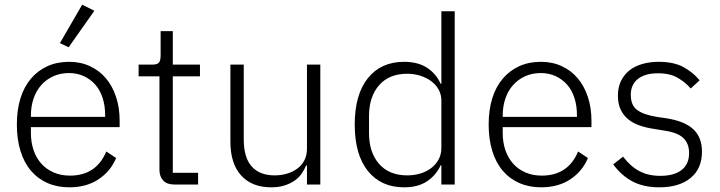

<svg xmlns="http://www.w3.org/2000/svg" viewBox="-20 -788 3075 820"><path d="M276 12Q225 12 183.5 -6Q142 -24 112.5 -58.5Q83 -93 67.5 -143Q52 -193 52 -256Q52 -319 67.5 -368.5Q83 -418 112.5 -452.5Q142 -487 183 -505.5Q224 -524 275 -524Q324 -524 364 -505.5Q404 -487 432 -454Q460 -421 475.5 -374.5Q491 -328 491 -272V-245H112V-220Q112 -180 123.5 -146.5Q135 -113 156.5 -89Q178 -65 209 -51.5Q240 -38 279 -38Q391 -38 434 -141L476 -113Q452 -56 400.5 -22Q349 12 276 12ZM275 -476Q238 -476 208 -462.5Q178 -449 156.5 -425Q135 -401 123.5 -367.5Q112 -334 112 -294V-289H429V-297Q429 -337 418 -370.5Q407 -404 386.5 -427Q366 -450 337.5 -463Q309 -476 275 -476ZM273 -586 236 -604 331 -768 383 -742Z M724 0Q693 0 677 -17Q661 -34 661 -63V-462H572V-512H630Q651 -512 658.5 -520.5Q666 -529 666 -551V-655H718V-512H834V-462H718V-50H826V0Z M1291 -81H1287Q1280 -63 1268 -46Q1256 -29 1238 -16.5Q1220 -4 1195.5 4Q1171 12 1138 12Q1056 12 1010 -38.5Q964 -89 964 -183V-512H1021V-194Q1021 -115 1055 -77Q1089 -39 1153 -39Q1180 -39 1204.5 -46Q1229 -53 1248.5 -67Q1268 -81 1279.5 -102.5Q1291 -124 1291 -153V-512H1348V0H1291Z M1865 -82H1862Q1842 -39 1803.5 -13.5Q1765 12 1706 12Q1607 12 1551 -58Q1495 -128 1495 -256Q1495 -384 1551 -454Q1607 -524 1706 -524Q1765 -524 1804 -498.5Q1843 -473 1862 -430H1865V-740H1922V0H1865ZM1719 -39Q1749 -39 1775.5 -47Q1802 -55 1822 -70.5Q1842 -86 1853.5 -107.5Q1865 -129 1865 -156V-359Q1865 -384 1853.5 -405Q1842 -426 1822 -441Q1802 -456 1775.5 -464.5Q1749 -473 1719 -473Q1642 -473 1599 -424Q1556 -375 1556 -292V-220Q1556 -137 1599 -88Q1642 -39 1719 -39Z M2291 12Q2240 12 2198.5 -6Q2157 -24 2127.5 -58.5Q2098 -93 2082.5 -143Q2067 -193 2067 -256Q2067 -319 2082.5 -368.5Q2098 -418 2127.5 -452.5Q2157 -487 2198 -505.5Q2239 -524 2290 -524Q2339 -524 2379 -505.5Q2419 -487 2447 -454Q2475 -421 2490.5 -374.5Q2506 -328 2506 -272V-245H2127V-220Q2127 -180 2138.5 -146.5Q2150 -113 2171.5 -89Q2193 -65 2224 -51.5Q2255 -38 2294 -38Q2406 -38 2449 -141L2491 -113Q2467 -56 2415.5 -22Q2364 12 2291 12ZM2290 -476Q2253 -476 2223 -462.5Q2193 -449 2171.5 -425Q2150 -401 2138.5 -367.5Q2127 -334 2127 -294V-289H2444V-297Q2444 -337 2433 -370.5Q2422 -404 2401.5 -427Q2381 -450 2352.5 -463Q2324 -476 2290 -476Z M2796 12Q2729 12 2681.5 -13Q2634 -38 2599 -86L2641 -119Q2673 -77 2711 -57Q2749 -37 2800 -37Q2859 -37 2891 -62Q2923 -87 2923 -134Q2923 -175 2898.5 -198.5Q2874 -222 2818 -230L2776 -237Q2741 -242 2712 -252Q2683 -262 2662.5 -279Q2642 -296 2630.5 -320.5Q2619 -345 2619 -380Q2619 -416 2632.5 -443Q2646 -470 2669 -488Q2692 -506 2724 -515Q2756 -524 2793 -524Q2857 -524 2898 -502Q2939 -480 2968 -445L2930 -410Q2910 -434 2876.5 -454.5Q2843 -475 2790 -475Q2735 -475 2704.5 -451Q2674 -427 2674 -383Q2674 -338 2701.5 -318Q2729 -298 2784 -289L2825 -283Q2903 -271 2940.5 -236.5Q2978 -202 2978 -140Q2978 -68 2929.5 -28Q2881 12 2796 12Z"/></svg>

Font: IBM Plex Sans Hebrew Light
Style: Regular
Weight: 300
Designer: Mike Abbink, Paul van der Laan, Pieter van Rosmalen, Yanek Iontef
Foundry: Bold Monday
Version: Version 1.2